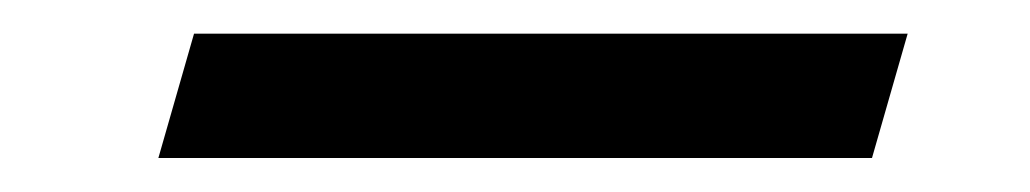

<svg xmlns="http://www.w3.org/2000/svg" viewBox="-20 -93 606 113"><path d="M94.2 -73.2H514.2L493.2 0H73.2Z"/></svg>

Font: Cantarell
Style: Italic
Weight: 400
Italic angle: -16°
Designer: Dave Crossland
Version: Version 1.004